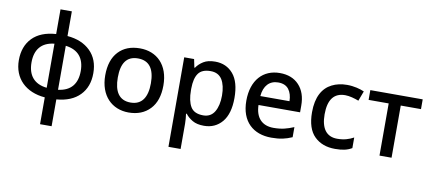

<svg xmlns="http://www.w3.org/2000/svg" viewBox="-83 -1083 3707 1646"><g transform="rotate(10 1770.5 -260.0)"><path d="M425.8 -759.8H327.1V-544.9C237.8 -539.1 169.4 -511.7 122.1 -463.4C74.7 -414.6 50.8 -349.6 50.8 -269C50.8 -110.8 157.7 -6.8 325.2 6.8V240.2H425.8V6.8C513.2 -0.5 581.1 -28.3 628.4 -77.1C675.8 -125.5 699.2 -189.5 699.2 -269C699.2 -349.1 674.8 -413.6 625.5 -461.9C576.2 -510.3 509.8 -537.6 425.8 -544.9ZM327.1 -77.1C215.3 -88.9 161.1 -158.2 161.1 -269C161.1 -380.9 215.3 -449.2 327.1 -460.9ZM425.8 -460C535.2 -446.8 589.8 -379.9 589.8 -269C589.8 -158.2 536.6 -90.3 425.8 -77.1Z M1309.1 -270C1309.1 -449.2 1203.6 -548.8 1057.1 -548.8C978.5 -548.8 916.5 -524.9 871.1 -476.6C825.7 -428.2 802.7 -359.4 802.7 -270C802.7 -92.3 909.2 9.8 1054.2 9.8C1131.8 9.8 1193.8 -14.6 1240.2 -63.5C1286.1 -111.8 1309.1 -180.7 1309.1 -270ZM912.1 -270C912.1 -392.6 955.1 -460.9 1055.2 -460.9C1154.8 -460.9 1200.2 -392.6 1200.2 -270C1200.2 -148.9 1155.8 -77.1 1056.2 -77.1C956.1 -77.1 912.1 -148.9 912.1 -270Z M1711.9 -548.8C1669.9 -548.8 1636.2 -541 1610.4 -524.9C1584.5 -508.8 1564 -489.7 1548.8 -466.8H1543.9L1528.8 -539.1H1442.9V240.2H1548.8V20C1548.8 -5.4 1545.9 -42 1542 -65.9H1548.8C1564 -45.4 1584.5 -27.8 1610.4 -12.7C1636.2 2.4 1669.4 9.8 1710.9 9.8C1775.9 9.8 1828.1 -14.2 1868.2 -61.5C1907.7 -108.9 1927.7 -178.7 1927.7 -270C1927.7 -362.8 1908.2 -432.6 1868.7 -479C1829.1 -525.4 1776.9 -548.8 1711.9 -548.8ZM1687 -461.9C1732.4 -461.9 1765.6 -444.8 1787.1 -411.1C1808.1 -377 1818.8 -330.6 1818.8 -272C1818.8 -213.9 1808.1 -167 1787.1 -131.3C1765.6 -95.2 1732.9 -77.1 1689 -77.1C1635.7 -77.1 1599.1 -94.2 1579.1 -127.9C1559.1 -161.6 1548.8 -209 1548.8 -271V-287.1C1549.3 -345.7 1560.1 -389.6 1581.1 -418.5C1601.6 -447.3 1636.7 -461.9 1687 -461.9Z M2274.9 -548.8C2129.9 -548.8 2031.7 -445.8 2031.7 -265.1C2031.7 -83.5 2140.1 9.8 2296.9 9.8C2335 9.8 2367.7 6.8 2395 1C2422.4 -4.9 2449.7 -13.7 2477.1 -25.9V-113.8C2448.2 -101.6 2420.4 -92.3 2393.6 -85.9C2366.7 -79.6 2335.4 -76.2 2300.8 -76.2C2201.2 -76.2 2143.6 -136.2 2141.1 -247.1H2502.9V-305.2C2502.9 -380.4 2482.4 -439.9 2441.9 -483.4C2401.4 -526.9 2345.7 -548.8 2274.9 -548.8ZM2274.9 -466.8C2316.4 -466.8 2346.7 -453.6 2366.7 -427.7C2386.2 -401.4 2396.5 -367.2 2397 -325.2H2143.1C2150.9 -415.5 2198.7 -466.8 2274.9 -466.8Z M2851.6 9.8C2917.5 9.8 2959 0 2997.6 -22.9V-115.2C2959 -93.8 2915 -79.1 2855 -79.1C2761.2 -79.1 2712.9 -144 2712.9 -267.1C2712.9 -395 2761.7 -459 2858.9 -459C2896 -459 2940.4 -446.3 2977.5 -432.1L3009.8 -518.1C2975.1 -533.7 2919.9 -548.8 2859.9 -548.8C2810.5 -548.8 2766.6 -539.1 2728 -519.5C2650.9 -480.5 2603.5 -399.4 2603.5 -266.1C2603.5 -170.9 2626.5 -101.1 2671.9 -56.6C2717.3 -12.2 2776.9 9.8 2851.6 9.8Z M3519 -539.1H3063V-454.1H3237.8V0H3342.8V-454.1H3519Z"/></g></svg>

Font: Noto Reveo Sans
Style: Regular
Weight: 500
Designer: Monotype Design Team
Foundry: Monotype Imaging Inc.
Version: Version 2.007